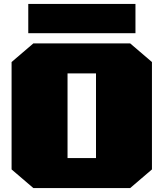

<svg xmlns="http://www.w3.org/2000/svg" viewBox="-20 -958 833 978"><path d="M124 -789V-938H670V-789ZM150 0 39 -95V-642L150 -737H643L754 -642V-95L643 0ZM324 -153H469V-584H324Z"/></svg>

Font: Tomorrow ExtraBold
Style: Regular
Weight: 800
Designer: Tony de Marco, Monica Rizzolli
Foundry: Just in Type
Version: Version 2.002